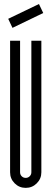

<svg xmlns="http://www.w3.org/2000/svg" viewBox="-20 -913 251 936"><path d="M20 -821.3 169.9 -893.4 190.8 -849.6 40.8 -777.2ZM181.6 -73.3Q181.6 -41.6 159.3 -19.4Q137 2.9 105.4 2.9Q73.7 2.9 51.4 -19.4Q29.2 -41.6 29.2 -73.3V-714.3H77.9V-73.3Q77.9 -61.6 85.8 -53.7Q93.7 -45.8 105.4 -45.8Q116.6 -45.8 124.7 -53.7Q132.9 -61.6 132.9 -73.3V-714.3H181.6Z"/></svg>

Font: Marapfhont
Style: Book
Weight: 400
Version: Version 0.15